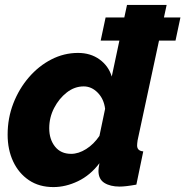

<svg xmlns="http://www.w3.org/2000/svg" viewBox="-20 -750 753 780"><path d="M197 10Q139 10 97.5 -18Q56 -46 33.5 -94Q11 -142 11 -203Q11 -270 34 -329.5Q57 -389 97 -435.5Q137 -482 188.5 -508.5Q240 -535 297 -535Q348 -535 384.5 -508.5Q421 -482 434 -439L465 -585H389L409 -679H485L496 -730H657L646 -679H713L693 -585H626L539 -180Q537 -166 537 -159Q537 -137 562 -135L534 0Q490 8 466 8Q428 8 404 -7Q380 -22 380 -56Q380 -67 384 -87Q347 -38 297 -14Q247 10 197 10ZM269 -125Q299 -125 330 -144.5Q361 -164 384 -198L407 -308Q402 -348 377 -373.5Q352 -399 320 -399Q283 -399 251.5 -374.5Q220 -350 200 -311.5Q180 -273 180 -229Q180 -184 203.5 -154.5Q227 -125 269 -125Z"/></svg>

Font: Raleway ExtraBold
Style: Italic
Weight: 800
Italic angle: -12°
Designer: Matt McInerney, Pablo Impallari, Rodrigo Fuenzalida
Foundry: Matt McInerney, Pablo Impallari, Rodrigo Fuenzalida
Version: Version 4.026